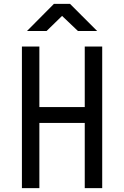

<svg xmlns="http://www.w3.org/2000/svg" viewBox="-20 -970 640 990"><path d="M93 0V-730H183V-418H417V-730H507V0H417V-336H183V0ZM119 -810 258 -950H341L481 -810H382L300 -888L220 -810Z"/></svg>

Font: JetBrainsMono NFM
Style: Regular
Weight: 400
Monospace: yes
Designer: Philipp Nurullin, Konstantin Bulenkov
Foundry: JetBrains
Version: Version 2.304; ttfautohint (v1.8.4.7-5d5b);Nerd Fonts 3.3.0